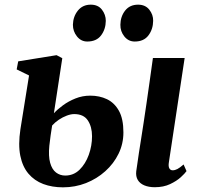

<svg xmlns="http://www.w3.org/2000/svg" viewBox="-20 -792 854 823"><path d="M643.5 10.5Q617.5 10.5 598.5 2.5Q579.5 -5.5 570.5 -20.8Q561.5 -36 564 -58Q566 -71 568.8 -90.8Q571.5 -110.5 575.5 -137Q579.5 -163.5 584.8 -196Q590 -228.5 595.8 -267Q601.5 -305.5 608 -349Q614.5 -392.5 621.2 -441.2Q628 -490 635.5 -543.5H771.5L704 -97Q701 -79 705.8 -70.5Q710.5 -62 720 -62Q730 -62 740.5 -67.5Q751 -73 767 -87L779.5 -58.5Q772.5 -48.5 754.8 -32.2Q737 -16 709 -2.8Q681 10.5 643.5 10.5ZM250 11Q203.5 11 165.5 -3.2Q127.5 -17.5 102 -47.5Q76.5 -77.5 67 -124.5Q57.5 -171.5 67.5 -238L104.5 -468.5L51.5 -494.5L58 -529L222.5 -555.5L247 -542.5L211 -306.5Q226 -323 249.8 -340.5Q273.5 -358 303.5 -370Q333.5 -382 367 -382Q406.5 -382 438.5 -366.8Q470.5 -351.5 489.8 -317Q509 -282.5 509 -224.5Q509 -175.5 488.2 -133Q467.5 -90.5 431.2 -58Q395 -25.5 348.5 -7.2Q302 11 250 11ZM259.5 -39.5Q295.5 -39.5 321 -64.5Q346.5 -89.5 360.5 -128.2Q374.5 -167 374.5 -208Q374.5 -248.5 356.5 -275.8Q338.5 -303 298 -303Q284 -303 266.5 -296.5Q249 -290 232.2 -278.8Q215.5 -267.5 203.5 -254Q200 -233 197 -211.5Q194 -190 191.5 -167.5Q187 -122.5 195 -94Q203 -65.5 220.2 -52.5Q237.5 -39.5 259.5 -39.5ZM354 -614Q327.5 -614 310 -635.8Q292.5 -657.5 292.5 -686Q293.5 -721.5 314 -746.8Q334.5 -772 369 -772Q400.5 -772 417 -750.5Q433.5 -729 433.5 -702.5Q433 -666.5 413.2 -640.2Q393.5 -614 354 -614ZM557.5 -614Q530.5 -614 513 -635.8Q495.5 -657.5 496 -686Q496.5 -721.5 516.5 -746.8Q536.5 -772 572 -772Q603 -772 620 -750.5Q637 -729 636.5 -702.5Q636 -666.5 616.2 -640.2Q596.5 -614 557.5 -614Z"/></svg>

Font: Merriweather 48pt
Style: Bold Italic
Weight: 700
Italic angle: -7.8°
Version: Version 2.101